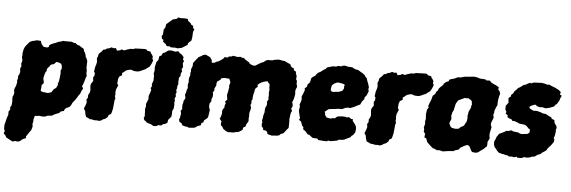

<svg xmlns="http://www.w3.org/2000/svg" viewBox="-93 -953 4059 1366"><g transform="rotate(5 1936.5 -269.5)"><path d="M33 222 15 213 -5 202 -15 197 -23 182 -36 170 -30 151 -36 137V109L-32 94L-25 65L-22 55L-15 34V21V12L-5 -3L-6 -21L2 -32L4 -48L5 -64L4 -78V-95L11 -110L14 -125L11 -142L14 -159L19 -167L25 -187L28 -204L26 -214L31 -228V-248L38 -258L43 -278L41 -290V-303L48 -316L45 -337L50 -351L51 -363L46 -383L48 -394V-411L53 -438L60 -455L69 -468L83 -485L93 -496L113 -504L125 -506L141 -511L170 -509L177 -488L193 -469L218 -466L230 -471L232 -483L243 -491L264 -500L278 -505L295 -513L316 -518L327 -523L343 -522H380H390L406 -515H418L430 -504L448 -499L461 -489L470 -485L480 -477L482 -463L490 -453L496 -436L498 -422L505 -413L512 -393L511 -384V-370L510 -349L514 -326L513 -309L517 -287L512 -279L505 -253L497 -229L490 -213L499 -198L489 -180L482 -160L470 -144L462 -130L447 -108L433 -91L424 -72L413 -58L393 -50L382 -41L377 -27L355 -21L344 -9L328 -3L311 4L295 14L264 17L249 24L229 26L205 23L192 25L174 26L167 50L166 68L162 86L165 103L157 130L146 144L133 164L124 177L125 189L100 200L83 215L65 219L49 216ZM246 -144 256 -145 277 -152 284 -163 292 -175 307 -185 315 -200 318 -210 317 -217 321 -227 324 -238 326 -254 328 -268 329 -283 331 -291 329 -300V-311L335 -325V-338L332 -352L328 -359L316 -365L306 -368L293 -369L284 -360L278 -353L267 -350L259 -348L252 -342L246 -332L236 -322L230 -312V-300L223 -291L218 -277L215 -265L212 -251L211 -243L213 -233L215 -227L217 -214L213 -206L203 -197V-187L202 -174L200 -164V-155L209 -150L220 -147H230Z M596 20 582 16 565 15 557 10 537 1 530 -22 528 -38 517 -56 524 -73 533 -99 530 -123 539 -136V-156L548 -171L552 -187L549 -223L552 -236L566 -257L563 -283L571 -294L573 -315L566 -323L571 -357L578 -379L581 -395L578 -421L585 -436L588 -453L605 -469L619 -486L630 -487L646 -497L657 -498L675 -507L692 -502L706 -505L716 -487L738 -492L749 -499L766 -493L789 -502L814 -509L828 -508L845 -514H853L876 -515L917 -516L926 -512L931 -505L954 -501L958 -490L967 -479L974 -465L971 -454L978 -439L969 -416L957 -394L940 -382L929 -373L910 -365L889 -355L874 -352L851 -353L837 -357L829 -361L809 -358L792 -352L777 -339L766 -332L767 -316L748 -305L741 -287L738 -254L746 -243L739 -225L733 -212L730 -190L732 -181L730 -162L734 -145L729 -134L728 -120L726 -100L723 -72L717 -47L713 -35L696 -25L692 -12L675 3L660 8L650 16L630 23L626 20Z M1094 -544 1087 -550H1065L1058 -563L1037 -579L1038 -593L1027 -599L1023 -619L1031 -628L1034 -666L1044 -681L1048 -705L1069 -723L1092 -743L1118 -749L1131 -761L1145 -757L1174 -758L1198 -756L1202 -742L1220 -728L1226 -717L1241 -709L1240 -697L1251 -685L1243 -668L1241 -629L1237 -605L1214 -584L1213 -572L1192 -559L1173 -547L1143 -541L1127 -544ZM1039 24H1019L1005 15L971 4L965 -3L952 -12L947 -27L953 -39L952 -69L951 -92L956 -113L954 -127L961 -144L969 -164L968 -185L979 -216L983 -231L977 -242L985 -255L984 -273L994 -301L993 -311L994 -331L990 -346L995 -370L994 -392L996 -403L1002 -430L1015 -447L1019 -473L1033 -480L1043 -499L1054 -502L1080 -520L1101 -522L1131 -516L1151 -521L1161 -510L1180 -497L1193 -480L1188 -470L1197 -452L1190 -440L1194 -410L1185 -397L1190 -379L1183 -367L1181 -345L1172 -335L1170 -307L1171 -287L1165 -272V-257L1160 -247L1164 -228L1158 -213L1162 -201L1154 -184L1157 -166L1154 -154L1156 -138L1153 -110L1145 -96L1144 -67L1142 -53L1121 -28L1118 -8L1104 2L1089 5L1075 16L1055 15Z M1395 -460 1414 -462 1430 -471 1443 -475 1460 -486 1476 -498 1482 -508 1505 -507 1513 -515 1532 -517 1543 -523 1573 -517 1597 -520 1606 -514H1620L1631 -503L1643 -496L1660 -485L1666 -475L1690 -466H1704L1722 -477L1745 -491L1760 -496L1778 -510L1794 -515L1807 -514L1826 -515L1833 -519L1869 -524L1885 -521L1899 -518H1910L1925 -511L1934 -506L1953 -498L1955 -491L1964 -478L1983 -469L1980 -459L1999 -448L1997 -438L2005 -419L2003 -395L2010 -384L2009 -364L2015 -342L2007 -325L2004 -309L2006 -291L2003 -272L1997 -248L1989 -230L1994 -218L1995 -200L1986 -184L1994 -169L1987 -155L1983 -134L1982 -121L1980 -110L1981 -91V-75L1980 -46L1967 -31L1954 -14L1945 -4L1928 2L1917 13L1898 17H1885L1865 19L1845 14L1833 10L1831 -3L1820 -13L1801 -15L1799 -30L1789 -38L1787 -57L1790 -67L1787 -84L1791 -100L1794 -123L1800 -142V-155L1802 -174L1811 -192L1812 -206L1810 -219L1820 -234L1818 -247L1820 -265L1818 -282L1821 -305L1818 -318L1819 -332L1817 -346L1807 -355L1803 -363L1788 -361L1771 -356L1756 -349L1746 -343L1733 -332L1736 -318L1722 -307L1716 -293L1715 -280L1710 -264L1707 -244L1706 -223L1700 -217L1701 -197L1695 -184L1701 -168L1700 -155L1694 -134L1692 -121L1693 -105L1691 -88L1692 -71L1689 -63L1676 -42V-32L1657 -19L1656 -6L1643 5L1624 15L1604 17L1593 21H1567L1552 22L1533 13L1527 8L1518 2L1508 -15L1498 -23V-37L1500 -51L1486 -68L1492 -81L1499 -106L1498 -123L1503 -139L1512 -149L1513 -166L1519 -181L1513 -193L1528 -209L1524 -232L1523 -243L1527 -258L1531 -281L1534 -299L1532 -309L1539 -329L1537 -340L1529 -358L1511 -359L1496 -360L1474 -357L1466 -344L1446 -331L1441 -318V-302L1430 -279V-264L1421 -252L1424 -233L1422 -217L1415 -201L1416 -186L1405 -171L1403 -155L1405 -137L1411 -126L1408 -108L1405 -86L1402 -71L1395 -62L1377 -48L1372 -33L1358 -24L1356 -10L1334 -3L1321 7L1308 12L1292 13L1272 15L1262 9H1252L1233 4L1224 1L1219 -12L1203 -21L1198 -38L1203 -48L1209 -82L1204 -100L1214 -113L1213 -129V-144L1218 -160V-170L1228 -188L1230 -198L1225 -216L1232 -237L1235 -254L1241 -266L1239 -280V-291L1244 -313L1242 -322L1244 -340L1251 -360L1249 -372L1253 -385L1252 -400L1262 -427V-446L1269 -455L1280 -470L1292 -484L1297 -491L1318 -502L1326 -508L1345 -514L1365 -506L1381 -497L1393 -479Z M2234 25 2221 23 2198 22 2191 12 2174 11 2156 10 2142 -1 2130 -10 2121 -11 2112 -20 2101 -33 2084 -45V-61L2074 -70L2070 -83L2064 -99L2048 -110L2055 -121L2052 -133L2047 -151L2043 -171V-183L2047 -205L2043 -219L2048 -231L2055 -254L2053 -277L2060 -293L2065 -305L2072 -325L2069 -336L2084 -349L2088 -366L2102 -381L2107 -396L2108 -409L2117 -420L2137 -433L2142 -441L2153 -454L2171 -463L2192 -479L2208 -488L2214 -498L2231 -503L2256 -510H2279L2293 -516L2316 -515L2324 -520L2341 -522L2367 -516H2382L2397 -514L2405 -508L2417 -503L2438 -499L2457 -487L2470 -480L2487 -467L2491 -458L2502 -448L2507 -433L2512 -419L2516 -410L2524 -383L2521 -372L2525 -354L2520 -343L2513 -325L2500 -310L2498 -295L2485 -281L2473 -256L2459 -250L2430 -235L2402 -224L2390 -227L2370 -223L2347 -212H2331H2318L2300 -209L2287 -208L2253 -204L2242 -196L2226 -183L2230 -171L2231 -158L2236 -153L2243 -143L2252 -141L2275 -138L2282 -142L2303 -143L2312 -152L2322 -158L2354 -161L2376 -160L2385 -156L2400 -160L2418 -148H2430V-135L2447 -114L2456 -98L2458 -83L2456 -57L2441 -35L2431 -29L2424 -18L2398 -6L2381 3L2361 6H2345L2331 14L2304 19L2285 22L2267 19L2261 25ZM2269 -329H2278L2286 -330L2292 -331L2298 -332H2310L2319 -335L2326 -338L2334 -340L2340 -345L2344 -353L2349 -362L2347 -372L2349 -379L2352 -385L2347 -389L2340 -392L2332 -394L2324 -395L2315 -397L2307 -398L2294 -397L2287 -394L2277 -389L2271 -384L2265 -379L2259 -372L2258 -363L2256 -354L2255 -345L2256 -337L2262 -332Z M2600 20 2586 16 2569 15 2561 10 2541 1 2534 -22 2532 -38 2521 -56 2528 -73 2537 -99 2534 -123 2543 -136V-156L2552 -171L2556 -187L2553 -223L2556 -236L2570 -257L2567 -283L2575 -294L2577 -315L2570 -323L2575 -357L2582 -379L2585 -395L2582 -421L2589 -436L2592 -453L2609 -469L2623 -486L2634 -487L2650 -497L2661 -498L2679 -507L2696 -502L2710 -505L2720 -487L2742 -492L2753 -499L2770 -493L2793 -502L2818 -509L2832 -508L2849 -514H2857L2880 -515L2921 -516L2930 -512L2935 -505L2958 -501L2962 -490L2971 -479L2978 -465L2975 -454L2982 -439L2973 -416L2961 -394L2944 -382L2933 -373L2914 -365L2893 -355L2878 -352L2855 -353L2841 -357L2833 -361L2813 -358L2796 -352L2781 -339L2770 -332L2771 -316L2752 -305L2745 -287L2742 -254L2750 -243L2743 -225L2737 -212L2734 -190L2736 -181L2734 -162L2738 -145L2733 -134L2732 -120L2730 -100L2727 -72L2721 -47L2717 -35L2700 -25L2696 -12L2679 3L2664 8L2654 16L2634 23L2630 20Z M3149 17 3120 20 3087 25 3064 19 3041 20 3034 14 3014 8 3002 -2 2988 -15 2971 -32 2962 -57 2948 -63 2951 -90 2940 -102 2942 -119 2938 -133 2945 -159 2943 -176 2947 -195 2946 -209 2945 -230 2950 -263 2960 -276 2956 -287 2963 -308 2974 -334 2977 -347 2982 -364 2998 -377 3003 -392 3015 -404 3020 -418 3030 -429 3049 -446 3051 -454 3066 -468 3087 -477 3088 -487 3107 -494 3121 -497 3149 -510H3166L3197 -518L3232 -521L3260 -524L3282 -522L3304 -515L3311 -514L3328 -513L3344 -512L3353 -505L3377 -506L3388 -494L3406 -484L3423 -477L3445 -464L3442 -447L3451 -439L3458 -421L3452 -398L3447 -371L3446 -349V-337L3438 -321L3428 -295L3427 -277L3422 -268L3427 -246L3412 -207L3411 -193L3418 -177L3410 -140L3408 -126L3409 -107L3412 -97L3398 -69L3399 -56L3397 -38L3385 -28L3376 -18L3358 -6L3344 5L3330 13L3318 14L3295 11L3287 0L3275 -25L3261 -36L3252 -34L3235 -27L3208 -11L3199 2L3173 10L3161 17ZM3156 -143 3167 -144H3175L3186 -146L3193 -153L3201 -160L3207 -163L3218 -168L3225 -177L3229 -186L3236 -197L3239 -206L3242 -225L3241 -233V-245L3244 -260L3245 -270L3249 -280L3253 -288L3257 -296L3261 -306L3260 -312L3265 -326L3263 -336V-345L3255 -357L3244 -362L3236 -368L3222 -366L3210 -368L3198 -362L3188 -357L3175 -351L3166 -347L3159 -337L3153 -327L3149 -319L3146 -305L3144 -296L3142 -287L3140 -276L3136 -268L3130 -255L3128 -243L3125 -234L3127 -223L3128 -209L3124 -199L3118 -186L3117 -174L3121 -169L3124 -162L3126 -157L3133 -150L3139 -147L3149 -146Z M3486 0 3472 -13 3464 -24 3453 -37 3447 -50 3445 -76 3453 -93 3460 -112 3476 -135 3501 -146 3512 -152 3527 -161 3540 -160 3558 -167 3577 -160 3610 -156 3623 -149 3636 -147 3656 -149 3679 -152 3691 -164V-185L3679 -192L3669 -204L3656 -213L3643 -216L3614 -219L3599 -226L3578 -234H3562L3557 -243L3532 -253L3524 -259L3525 -271L3509 -283L3514 -294L3505 -310V-337L3523 -361L3521 -380L3520 -394L3538 -409L3535 -416L3552 -432L3556 -443L3567 -454L3584 -473L3593 -476L3605 -485L3619 -496L3633 -499L3648 -508L3663 -515L3674 -512L3686 -519L3702 -520L3749 -522L3774 -517L3788 -512L3799 -515L3818 -506L3844 -496L3864 -486L3873 -481L3887 -468L3882 -451L3896 -443L3887 -424L3882 -407L3874 -394L3865 -380L3859 -378L3849 -363L3829 -355L3819 -351L3789 -344L3765 -350L3748 -348L3724 -355L3720 -363L3707 -362L3689 -355L3675 -347V-335L3693 -325L3702 -320H3731L3757 -313L3774 -306L3795 -304L3822 -289L3834 -285L3839 -274L3859 -266L3860 -255L3865 -240L3875 -229L3880 -212L3875 -199L3876 -186L3871 -154L3865 -137L3871 -129L3868 -110L3851 -86L3829 -62L3820 -46L3810 -39L3788 -25L3782 -17L3762 -10L3740 5L3723 7L3703 15L3684 17L3668 15L3650 23L3619 24L3616 17L3597 22L3581 19L3559 20L3549 13L3535 12L3516 6L3512 7Z"/></g></svg>

Font: Winky Rough ExtraBold
Style: Italic
Weight: 800
Italic angle: -8.97852°
Designer: Simon Atzbach
Foundry: typofactur
Version: Version 1.206; ttfautohint (v1.8.4.7-5d5b)